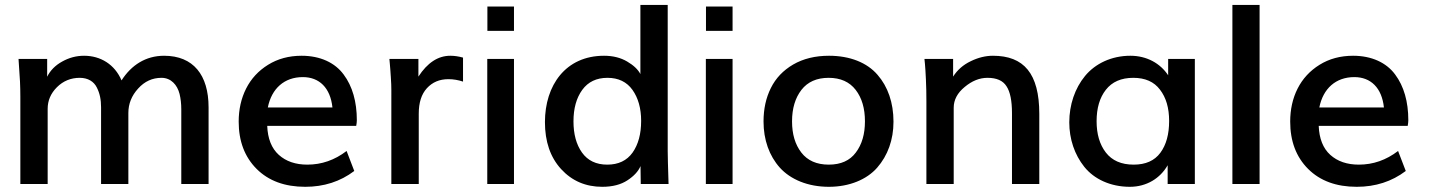

<svg xmlns="http://www.w3.org/2000/svg" viewBox="-20 -737 5736 769"><path d="M170.9 0V-301.3C170.9 -334 183.1 -362.8 208 -387.7C232.9 -412.6 263.7 -425.3 299.3 -425.3C332 -425.3 356 -410.6 367.7 -386.7C379.9 -362.8 384.8 -337.9 384.8 -307.1V0H494.1V-284.7C494.1 -321.3 507.3 -354 533.2 -382.3C559.1 -411.1 590.3 -425.3 627 -425.3C664.6 -425.3 689.9 -397.5 699.2 -360.8C703.6 -342.8 706.1 -322.3 706.1 -298.8V0H815.4V-307.1C815.4 -436.5 754.4 -513.7 637.2 -513.7C563.5 -513.7 505.9 -476.1 466.8 -415C439.5 -479 382.8 -513.7 316.9 -513.7C285.6 -513.7 256.3 -505.9 228.5 -490.2C201.2 -475.1 181.2 -454.6 168.9 -429.7V-501H54.2C54.7 -485.8 58.1 -449.2 60.1 -410.2C61 -390.6 61.5 -370.1 61.5 -348.6V0Z M1052.7 -306.6C1067.9 -382.8 1119.1 -428.2 1192.9 -428.2C1258.8 -428.2 1303.2 -385.3 1311.5 -306.6ZM1202.6 11.2C1277.3 11.2 1342.8 -9.8 1398.9 -52.2L1368.2 -132.3C1320.3 -95.7 1268.1 -77.6 1210.9 -77.6C1163.6 -77.6 1125.5 -90.8 1096.7 -116.7C1067.9 -142.6 1052.2 -181.6 1050.3 -232.9H1406.7C1408.2 -241.2 1409.2 -248.5 1409.2 -255.4C1409.2 -329.6 1391.6 -391.6 1356.4 -438.5C1321.8 -485.8 1262.7 -513.7 1188 -513.7C1137.2 -513.7 1092.3 -501.5 1053.7 -477.5C1015.1 -453.6 985.8 -421.9 965.8 -382.3C945.8 -342.8 936 -298.3 936 -250C936 -171.4 960 -108.4 1007.8 -60.5C1055.7 -12.7 1120.6 11.2 1202.6 11.2Z M1657.2 0V-281.7C1657.2 -326.2 1668 -359.9 1689.9 -383.8C1711.9 -407.7 1740.2 -419.9 1775.9 -419.9C1795.9 -419.9 1815.4 -416.5 1834.5 -410.2V-506.3C1816.9 -511.2 1799.8 -513.7 1783.7 -513.7C1734.4 -513.7 1691.9 -485.8 1655.8 -430.2V-501H1539.6L1541.5 -480C1543 -465.8 1543.9 -448.7 1545.4 -427.7C1546.9 -406.7 1547.4 -389.6 1547.4 -376V0Z M2038.6 -613.3V-710.9H1932.1V-613.3ZM2038.6 0V-501H1931.6V0Z M2412.1 -77.6C2367.7 -77.6 2334 -93.8 2311 -126C2288.1 -158.2 2276.9 -199.7 2276.9 -251C2276.9 -302.7 2288.6 -344.7 2312 -377C2335.4 -409.2 2369.1 -425.3 2413.1 -425.3C2456.5 -425.3 2490.2 -409.2 2513.2 -377C2536.1 -344.7 2547.9 -303.2 2547.9 -252.9C2547.9 -200.7 2536.6 -158.7 2513.7 -126C2490.7 -93.8 2457 -77.6 2412.1 -77.6ZM2392.1 11.2C2433.1 11.2 2466.8 2.4 2492.7 -14.6C2519 -31.7 2536.6 -50.8 2545.4 -71.8L2546.4 0H2657.7C2655.3 -72.8 2654.3 -116.7 2654.3 -131.8V-717.3H2544.9V-440.4C2535.6 -458.5 2517.6 -475.6 2491.7 -490.7C2465.8 -505.9 2435.1 -513.7 2399.4 -513.7C2245.1 -513.7 2162.6 -395 2162.6 -248C2162.6 -169.9 2184.1 -106.9 2227.5 -59.6C2271 -12.2 2326.2 11.2 2392.1 11.2Z M2914.1 -613.3V-710.9H2807.6V-613.3ZM2914.1 0V-501H2807.1V0Z M3299.8 11.2C3382.3 11.2 3451.7 -18.1 3493.2 -65.4C3535.6 -113.8 3558.6 -177.2 3558.6 -249.5C3558.6 -325.7 3536.1 -390.1 3494.6 -437.5C3453.1 -485.8 3384.8 -513.7 3300.3 -513.7C3245.1 -513.7 3197.3 -502 3156.7 -478.5C3116.7 -455.1 3086.9 -423.8 3067.4 -384.3C3047.9 -345.2 3038.1 -300.8 3038.1 -250.5C3038.1 -176.8 3061 -112.8 3103.5 -65.4C3146.5 -18.1 3215.8 11.2 3299.8 11.2ZM3299.3 -77.6C3251 -77.6 3214.4 -93.8 3189.5 -126C3164.6 -158.2 3152.3 -199.7 3152.3 -251C3152.3 -302.7 3165 -344.7 3189.9 -377C3214.8 -409.2 3251.5 -425.3 3298.8 -425.3C3346.2 -425.3 3382.3 -409.2 3407.2 -377C3432.1 -344.7 3444.3 -302.7 3444.3 -251C3444.3 -199.7 3432.1 -158.2 3407.7 -126C3383.8 -93.8 3347.7 -77.6 3299.3 -77.6Z M3799.8 0V-305.7C3799.8 -336.9 3814.5 -364.7 3843.8 -388.7C3873 -413.1 3903.3 -425.3 3935.1 -425.3C3971.7 -425.3 3997.1 -414.1 4011.2 -391.6C4025.9 -369.6 4033.2 -333.5 4033.2 -284.2V0H4142.6V-280.8C4142.6 -442.9 4080.6 -513.7 3957 -513.7C3927.2 -513.7 3897.5 -506.3 3867.7 -491.7C3837.9 -477.5 3814.5 -457 3797.4 -430.2V-501H3682.6L3684.6 -481C3686 -467.8 3687 -446.8 3688.5 -418.5C3689.9 -390.1 3690.4 -360.8 3690.4 -330.6V0Z M4520.5 -77.6C4471.2 -77.6 4434.1 -93.8 4409.2 -126C4384.3 -158.2 4372.1 -200.2 4372.1 -251.5C4372.1 -303.7 4384.3 -345.7 4409.2 -377.4C4434.1 -409.2 4470.7 -425.3 4519 -425.3C4566.4 -425.3 4602.1 -409.7 4626 -377.9C4650.4 -346.2 4662.6 -304.7 4662.6 -252.4C4662.6 -199.2 4650.9 -156.7 4627.4 -125C4604 -93.3 4568.4 -77.6 4520.5 -77.6ZM4505.4 11.2C4572.3 11.2 4627 -22.9 4656.7 -75.2V0H4765.6V-501H4658.7V-435.5C4627.4 -482.9 4573.7 -513.7 4507.3 -513.7C4431.2 -513.7 4366.2 -481.9 4325.7 -432.6C4285.2 -383.3 4262.7 -317.4 4262.7 -247.1C4262.7 -180.2 4283.7 -117.7 4322.8 -68.8C4361.8 -20 4427.2 11.2 4505.4 11.2Z M5024.9 0V-717.3H4916V0Z M5264.2 -306.6C5279.3 -382.8 5330.6 -428.2 5404.3 -428.2C5470.2 -428.2 5514.6 -385.3 5522.9 -306.6ZM5414.1 11.2C5488.8 11.2 5554.2 -9.8 5610.4 -52.2L5579.6 -132.3C5531.7 -95.7 5479.5 -77.6 5422.4 -77.6C5375 -77.6 5336.9 -90.8 5308.1 -116.7C5279.3 -142.6 5263.7 -181.6 5261.7 -232.9H5618.2C5619.6 -241.2 5620.6 -248.5 5620.6 -255.4C5620.6 -329.6 5603 -391.6 5567.9 -438.5C5533.2 -485.8 5474.1 -513.7 5399.4 -513.7C5348.6 -513.7 5303.7 -501.5 5265.1 -477.5C5226.6 -453.6 5197.3 -421.9 5177.2 -382.3C5157.2 -342.8 5147.5 -298.3 5147.5 -250C5147.5 -171.4 5171.4 -108.4 5219.2 -60.5C5267.1 -12.7 5332 11.2 5414.1 11.2Z"/></svg>

Font: Ride SemiBold
Style: Regular
Weight: 600
Version: Version 3.000